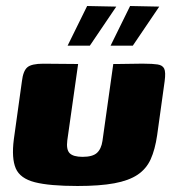

<svg xmlns="http://www.w3.org/2000/svg" viewBox="-20 -612 582 639"><path d="M240 -399 204 -145Q200 -114 212 -102Q224 -90 255 -90Q288 -90 302.5 -103Q317 -116 321 -143L357 -399Q358 -399 372.5 -399Q387 -399 406.5 -399.5Q426 -400 442 -400Q458 -400 461 -400Q488 -400 504.5 -397.5Q521 -395 526.5 -383.5Q532 -372 528 -342L503 -162Q496 -114 481.5 -82Q467 -50 438 -30.5Q409 -11 360.5 -2Q312 7 238 7Q145 7 96 -5.5Q47 -18 32.5 -51.5Q18 -85 26 -148L53 -342Q57 -376 71 -388Q85 -400 124 -400Q154 -400 182 -399.5Q210 -399 240 -399ZM348 -460 413 -592 510 -590 422 -460ZM205 -460 270 -592 367 -590 279 -460Z"/></svg>

Font: Genos ExtraBold
Style: Italic
Weight: 800
Italic angle: -8°
Version: Version 1.010